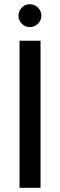

<svg xmlns="http://www.w3.org/2000/svg" viewBox="-20 -894 285 914"><path d="M73 0V-700H173V0ZM122 -765Q100 -765 84 -781Q68 -797 68 -819Q68 -842 84 -858Q100 -874 122 -874Q144 -874 160.5 -858Q177 -842 177 -819Q177 -797 160.5 -781Q144 -765 122 -765Z"/></svg>

Font: DM Sans 17pt Medium
Style: Regular
Weight: 500
Version: Version 4.004;gftools[0.9.30]